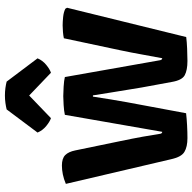

<svg xmlns="http://www.w3.org/2000/svg" viewBox="-21 -755 782 780"><g transform="rotate(-90 370.0 -365.0)"><path d="M13 -488.5Q33 -497 51.8 -500.8Q70.5 -504.5 87.5 -504.5Q116.5 -504.5 130 -491Q143.5 -477.5 149 -450L187 -266Q197 -218.5 204.8 -175.2Q212.5 -132 216.5 -105Q218 -97 224.5 -97L293.5 -492.5Q309 -496 333.2 -497.5Q357.5 -499 369.5 -499Q383 -499 408 -497.5Q433 -496 447 -492.5L515.5 -105Q517.5 -97 523.5 -97Q531 -136 538.5 -178.5Q546 -221 555.5 -266L604.5 -496.5Q615.5 -499 629.8 -500.2Q644 -501.5 656.5 -501.5Q671 -501.5 691 -499.5Q711 -497.5 724.5 -490.5L728.5 -483.5L609.5 0.5Q590 3 562.8 4.2Q535.5 5.5 512.5 5.5Q475 5.5 454.5 -5.5Q434 -16.5 427 -58.5L404.5 -181Q400.5 -206.5 395 -239Q389.5 -271.5 383.8 -307.5Q378 -343.5 372.5 -378.5H367.5Q362.5 -344 356.5 -308.5Q350.5 -273 344.8 -240.5Q339 -208 334 -182.5L300 0Q279 2.5 251 4Q223 5.5 199 5.5Q163.5 5.5 143 -6.8Q122.5 -19 113.5 -59.5ZM428.5 -729 523 -603.5Q514.5 -583 496.5 -568.2Q478.5 -553.5 464.5 -549L372 -637.5L280 -549Q266 -553.5 248 -568.2Q230 -583 221.5 -603.5L315.5 -729Q327.5 -732 342 -734Q356.5 -736 372 -736Q388 -736 402.5 -734Q417 -732 428.5 -729Z"/></g></svg>

Font: Signika Light SemiBold
Style: Regular
Weight: 600
Version: Version 2.003;gftools[0.9.32]